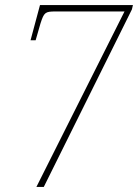

<svg xmlns="http://www.w3.org/2000/svg" viewBox="-20 -734 542 754"><path d="M123 0H152L498 -697L502 -714H137L100 -576H120L139 -642C153 -685 157 -689 198 -689H469Z"/></svg>

Font: Noto Serif SemiCondensed Thin
Style: Italic
Weight: 100
Width: 4
Italic angle: -12°
Designer: Monotype Design Team
Foundry: Monotype Imaging Inc.
Version: Version 2.013